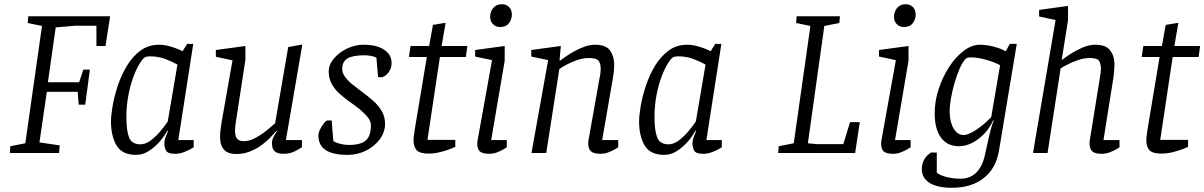

<svg xmlns="http://www.w3.org/2000/svg" viewBox="-20 -725 5708 910"><path d="M27 0 29 -32 100 -46 179 -602 111 -616 114 -648H502L480 -507H437V-603H335L244 -595L207 -335H355L375 -395H406L384 -229H353L348 -290H202L167 -50L263 -36L260 0Z M625 9Q559 9 532.5 -35.5Q506 -80 506 -150Q506 -177 513.5 -221.5Q521 -266 537.5 -316.5Q554 -367 580.5 -411.5Q607 -456 645 -484.5Q683 -513 733 -513Q758 -513 783 -506Q808 -499 825.5 -491.5Q843 -484 845 -482L867 -517H896L825 -61H898V-27Q896 -25 882 -17.5Q868 -10 849 -3Q830 4 810 4Q775 4 767 -11.5Q759 -27 759 -46Q759 -58 763.5 -71.5Q768 -85 776 -104L773 -106Q759 -79 735.5 -52.5Q712 -26 684 -8.5Q656 9 625 9ZM646 -41Q670 -41 694.5 -59.5Q719 -78 740 -103Q761 -128 775 -149L821 -419Q796 -433 763 -445.5Q730 -458 692 -458Q676 -458 668.5 -454Q661 -450 656 -444Q634 -416 616.5 -372Q599 -328 589 -276.5Q579 -225 579 -171Q579 -107 591.5 -74Q604 -41 646 -41Z M1099 5Q1078 5 1061 -2Q1044 -9 1033.5 -27Q1023 -45 1023 -77Q1023 -88 1024 -100Q1025 -112 1027 -123.5Q1029 -135 1030 -144L1082 -439L1003 -456V-488L1143 -507V-441L1098 -148Q1097 -142 1096 -134.5Q1095 -127 1094.5 -119.5Q1094 -112 1094 -103Q1094 -81 1103 -68.5Q1112 -56 1136 -56Q1163 -56 1192 -72Q1221 -88 1246 -108.5Q1271 -129 1284 -141L1346 -502L1413 -514L1335 -61H1411V-27Q1404 -22 1379.5 -9Q1355 4 1324 4Q1296 4 1282.5 -7.5Q1269 -19 1269 -45Q1269 -60 1275 -73.5Q1281 -87 1293 -103L1290 -105Q1281 -94 1263.5 -75.5Q1246 -57 1221.5 -38.5Q1197 -20 1166 -7.5Q1135 5 1099 5Z M1628 9Q1557 9 1523 -14Q1489 -37 1489 -83Q1489 -95 1497 -111.5Q1505 -128 1515.5 -141Q1526 -154 1532 -154H1552L1560 -56Q1573 -48 1593.5 -43Q1614 -38 1633 -38Q1690 -38 1714 -59.5Q1738 -81 1738 -130Q1738 -151 1722 -170.5Q1706 -190 1682.5 -209Q1659 -228 1635 -244Q1616 -258 1593 -277.5Q1570 -297 1554 -324Q1538 -351 1538 -386Q1538 -418 1562 -447Q1586 -476 1624 -494.5Q1662 -513 1704 -513Q1765 -513 1800.5 -489.5Q1836 -466 1836 -427Q1836 -404 1824 -385.5Q1812 -367 1792 -359H1772L1764 -452Q1754 -457 1738.5 -460Q1723 -463 1709 -463Q1652 -463 1627 -448Q1602 -433 1602 -398Q1602 -378 1617 -358.5Q1632 -339 1654.5 -321.5Q1677 -304 1698 -288Q1724 -269 1748.5 -247.5Q1773 -226 1789 -199Q1805 -172 1805 -138Q1805 -99 1780.5 -65.5Q1756 -32 1715.5 -11.5Q1675 9 1628 9Z M2011 3Q1971 3 1955.5 -12.5Q1940 -28 1940 -62Q1940 -70 1942 -83.5Q1944 -97 1945 -107L2003 -455H1918L1926 -507H2014L2032 -607L2092 -617L2073 -507H2195L2188 -455H2065L2006 -62H2138V-29Q2135 -27 2114.5 -19Q2094 -11 2066 -4Q2038 3 2011 3Z M2299 4Q2269 4 2255.5 -6.5Q2242 -17 2242 -46Q2242 -47 2242.5 -52Q2243 -57 2244 -62L2312 -440L2232 -457V-488L2372 -507V-437L2308 -61H2382V-27Q2380 -25 2367 -17.5Q2354 -10 2336 -3Q2318 4 2299 4ZM2350 -597Q2329 -597 2316 -611Q2303 -625 2303 -645Q2303 -659 2309 -673Q2315 -687 2327.5 -696Q2340 -705 2359 -705Q2379 -705 2392.5 -692Q2406 -679 2406 -656Q2406 -634 2392.5 -615.5Q2379 -597 2350 -597Z M2825 4Q2807 4 2794 -0.5Q2781 -5 2774.5 -16Q2768 -27 2768 -46Q2768 -48 2768 -51.5Q2768 -55 2769 -59L2822 -357Q2824 -364 2825.5 -376.5Q2827 -389 2827 -401Q2827 -424 2817 -437Q2807 -450 2772 -450Q2742 -450 2713 -439.5Q2684 -429 2662.5 -417Q2641 -405 2631 -398L2569 0H2499L2578 -440L2498 -457V-488L2638 -507L2632 -438H2635Q2641 -443 2658.5 -455Q2676 -467 2699.5 -480.5Q2723 -494 2749.5 -503.5Q2776 -513 2800 -513Q2852 -513 2871.5 -485.5Q2891 -458 2891 -420Q2891 -406 2890 -392.5Q2889 -379 2887 -367Q2885 -355 2883 -344L2834 -61H2910V-27Q2908 -25 2895 -17.5Q2882 -10 2863.5 -3Q2845 4 2825 4Z M3128 9Q3062 9 3035.5 -35.5Q3009 -80 3009 -150Q3009 -177 3016.5 -221.5Q3024 -266 3040.5 -316.5Q3057 -367 3083.5 -411.5Q3110 -456 3148 -484.5Q3186 -513 3236 -513Q3261 -513 3286 -506Q3311 -499 3328.5 -491.5Q3346 -484 3348 -482L3370 -517H3399L3328 -61H3401V-27Q3399 -25 3385 -17.5Q3371 -10 3352 -3Q3333 4 3313 4Q3278 4 3270 -11.5Q3262 -27 3262 -46Q3262 -58 3266.5 -71.5Q3271 -85 3279 -104L3276 -106Q3262 -79 3238.5 -52.5Q3215 -26 3187 -8.5Q3159 9 3128 9ZM3149 -41Q3173 -41 3197.5 -59.5Q3222 -78 3243 -103Q3264 -128 3278 -149L3324 -419Q3299 -433 3266 -445.5Q3233 -458 3195 -458Q3179 -458 3171.5 -454Q3164 -450 3159 -444Q3137 -416 3119.5 -372Q3102 -328 3092 -276.5Q3082 -225 3082 -171Q3082 -107 3094.5 -74Q3107 -41 3149 -41Z M3668 0 3671 -32 3742 -46 3821 -602 3753 -616 3756 -648H3961L3958 -616L3887 -602L3809 -46L3850 -42H3977L4009 -146H4055L4033 0Z M4213 4Q4183 4 4169.5 -6.5Q4156 -17 4156 -46Q4156 -47 4156.5 -52Q4157 -57 4158 -62L4226 -440L4146 -457V-488L4286 -507V-437L4222 -61H4296V-27Q4294 -25 4281 -17.5Q4268 -10 4250 -3Q4232 4 4213 4ZM4264 -597Q4243 -597 4230 -611Q4217 -625 4217 -645Q4217 -659 4223 -673Q4229 -687 4241.5 -696Q4254 -705 4273 -705Q4293 -705 4306.5 -692Q4320 -679 4320 -656Q4320 -634 4306.5 -615.5Q4293 -597 4264 -597Z M4492 165Q4423 165 4386 142Q4349 119 4349 76Q4349 64 4352 52.5Q4355 41 4360 31.5Q4365 22 4373.5 13.5Q4382 5 4392 -2H4420V93Q4434 106 4466 114Q4498 122 4532 122Q4577 122 4606.5 93.5Q4636 65 4648 10Q4656 -25 4663 -57.5Q4670 -90 4677 -115.5Q4684 -141 4690 -153L4687 -155Q4664 -102 4618 -67Q4572 -32 4525 -32Q4470 -32 4440 -72.5Q4410 -113 4410 -189Q4410 -246 4429 -303.5Q4448 -361 4479 -408.5Q4510 -456 4548 -484.5Q4586 -513 4625 -513Q4654 -513 4687.5 -504.5Q4721 -496 4747 -482L4766 -517H4799L4715 -12Q4701 73 4642.5 119Q4584 165 4492 165ZM4547 -85Q4569 -85 4606.5 -109.5Q4644 -134 4678 -170L4720 -416Q4690 -432 4650.5 -442.5Q4611 -453 4584 -453Q4570 -453 4564.5 -451Q4559 -449 4553 -442Q4540 -427 4527.5 -398Q4515 -369 4504.5 -333Q4494 -297 4487.5 -261Q4481 -225 4481 -196Q4481 -148 4499.5 -116.5Q4518 -85 4547 -85Z M5200 4Q5182 4 5169.5 -0.5Q5157 -5 5150.5 -16Q5144 -27 5144 -46Q5144 -49 5144 -52Q5144 -55 5145 -59L5193 -357Q5195 -367 5196.5 -380Q5198 -393 5198 -397Q5198 -422 5189.5 -436Q5181 -450 5146 -450Q5118 -450 5090 -440.5Q5062 -431 5040 -419.5Q5018 -408 5007 -401L4945 0H4876L4983 -630L4905 -647V-678L5042 -697V-630L5012 -440Q5022 -448 5048 -465.5Q5074 -483 5107 -498Q5140 -513 5171 -513Q5222 -513 5242 -486Q5262 -459 5262 -421Q5262 -408 5261 -394Q5260 -380 5258.5 -367.5Q5257 -355 5255 -344L5210 -61H5286V-27Q5284 -25 5271 -17.5Q5258 -10 5239.5 -3Q5221 4 5200 4Z M5484 3Q5444 3 5428.5 -12.5Q5413 -28 5413 -62Q5413 -70 5415 -83.5Q5417 -97 5418 -107L5476 -455H5391L5399 -507H5487L5505 -607L5565 -617L5546 -507H5668L5661 -455H5538L5479 -62H5611V-29Q5608 -27 5587.5 -19Q5567 -11 5539 -4Q5511 3 5484 3Z"/></svg>

Font: Faustina Light
Style: Italic
Weight: 300
Italic angle: -8°
Designer: Alfonso Garcia
Foundry: http://www.omnibus-type.com
Version: Version 1.200